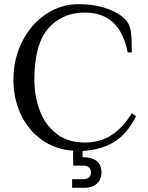

<svg xmlns="http://www.w3.org/2000/svg" viewBox="-20 -700 705 916"><path d="M374 20V50Q464 50 464 123Q464 157 441.5 176.5Q419 196 384 196H324V155H374Q414 155 414 123Q414 90 374 90H329V19Q243 13 178.5 -33.5Q114 -80 79 -155Q44 -230 44 -320Q44 -418 85.5 -501Q127 -584 198.5 -632Q270 -680 354 -680Q434 -680 494.5 -657.5Q555 -635 584 -600Q601 -579 605 -544.5Q609 -510 609 -450H589Q570 -547 519 -593.5Q468 -640 384 -640Q276 -640 210 -564Q144 -488 144 -320Q144 -241 169.5 -173Q195 -105 249 -62.5Q303 -20 384 -20Q457 -20 511.5 -55Q566 -90 609 -160L629 -145Q586 -60 523 -22Q460 16 374 20Z"/></svg>

Font: El Messiri
Style: Regular
Weight: 400
Designer: Mohamed Gaber
Foundry: Kief Type Foundry
Version: Version 2.006